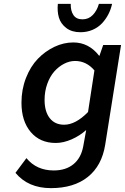

<svg xmlns="http://www.w3.org/2000/svg" viewBox="-20 -740 640 982"><path d="M391.1 -575.2Q347.2 -575.2 318.8 -596.9Q290.5 -618.7 281.2 -650.4Q272 -682.1 275.9 -720.2H341.8Q340.8 -685.1 355.5 -663.1Q370.1 -641.1 401.9 -641.1Q433.1 -641.1 454.6 -663.3Q476.1 -685.5 485.8 -720.2H553.2Q547.4 -692.4 534.4 -667.2Q521.5 -642.1 502 -621.1Q482.4 -600.1 453.9 -587.6Q425.3 -575.2 391.1 -575.2ZM240.2 222.2Q124 222.2 59.1 144L115.2 68.8Q167 131.8 254.9 131.8Q316.9 131.8 356 99.6Q395 67.4 405.8 7.8L420.9 -75.2Q388.7 -45.9 346.4 -27.3Q304.2 -8.8 265.1 -8.8Q184.6 -8.8 137.2 -64.7Q89.8 -120.6 89.8 -214.8Q89.8 -282.2 112.8 -341.1Q135.7 -399.9 173.3 -439Q210.9 -478 258.3 -500.5Q305.7 -522.9 355 -522.9Q434.1 -522.9 486.8 -455.1H488.8L507.8 -509.8H599.1L518.1 0Q501 107.4 429.4 164.8Q357.9 222.2 240.2 222.2ZM308.1 -102.1Q366.7 -102.1 430.2 -167L462.9 -379.9Q421.9 -428.2 363.8 -428.2Q335.4 -428.2 307.6 -413.8Q279.8 -399.4 257.6 -374.3Q235.4 -349.1 221.7 -311Q208 -272.9 208 -229Q208 -169.4 234.4 -135.7Q260.7 -102.1 308.1 -102.1Z"/></svg>

Font: Office Code Pro Medium Italic
Style: Regular
Weight: 500
Italic angle: -9°
Designer: Nathan Rutzky & Paul D. Hunt
Foundry: Adobe Systems Incorporated
Version: Version 1.004;PS 001.004;hotconv 1.0.70;makeotf.lib2.5.58329